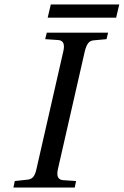

<svg xmlns="http://www.w3.org/2000/svg" viewBox="-20 -838 553 858"><path d="M193 -759 207 -818H513L499 -759ZM40 0 46 -29 101 -35Q119 -36 128.5 -47.5Q138 -59 143 -83L263 -609Q274 -656 241 -659L182 -663L189 -692H463L456 -663L401 -658Q383 -657 374 -645Q365 -633 359 -609L239 -83Q228 -36 261 -33L320 -29L314 0Z"/></svg>

Font: Lingua Franca
Style: Italic
Weight: 400
Italic angle: -13°
Version: Version 1.19